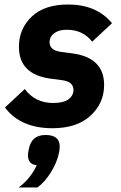

<svg xmlns="http://www.w3.org/2000/svg" viewBox="-20 -557 537 852"><path d="M182 42Q245 42 245 93Q245 105 242 120Q233 164 206 207.5Q179 251 146 275H63Q116 235 143 176Q104 173 104 131Q104 124 108 104Q120 42 182 42ZM213 12Q71 12 2 -80L90 -162Q136 -100 216 -100Q262 -100 284 -116.5Q306 -133 306 -158Q306 -194 257 -201L204 -208Q64 -227 64 -349Q64 -429 120.5 -483Q177 -537 282 -537Q409 -537 477 -454L389 -372Q348 -425 276 -425Q241 -425 220.5 -409.5Q200 -394 200 -370Q200 -334 249 -327L302 -320Q442 -301 442 -180Q442 -99 381.5 -43.5Q321 12 213 12Z"/></svg>

Font: Aneliza
Style: Bold Italic
Weight: 700
Italic angle: -11.31°
Designer: Mike Abbink, Paul van der Laan, Pieter van Rosmalen
Foundry: Bold Monday
Version: Version 3.0